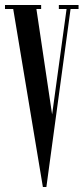

<svg xmlns="http://www.w3.org/2000/svg" viewBox="-45 -740 335 770"><path d="M270 -704H238L141 10H127L8 -704H-25V-720H120V-704H101L164 -281L222 -704H191V-720H270Z"/></svg>

Font: FFF_Magyar-Nemzet Bold
Style: Regular
Weight: 700
Width: 2
Designer: bBox Type GmbH
Foundry: bBox Type GmbH
Version: Version 0.004